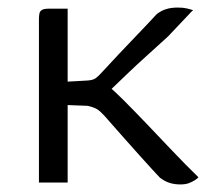

<svg xmlns="http://www.w3.org/2000/svg" viewBox="-20 -483 563 508"><path d="M457 5Q442 5 429 1Q416 -3 403 -13Q397 -19 382.5 -35Q368 -51 349.5 -71.5Q331 -92 312 -113.5Q293 -135 278 -152Q263 -169 256 -177Q245 -189 237 -194Q229 -199 212 -203L159 -205V0H83V-432Q83 -442 84.5 -448Q86 -454 91.5 -457Q97 -460 109 -460Q122 -460 134.5 -460Q147 -460 159 -460Q159 -446 159 -419.5Q159 -393 159 -363.5Q159 -334 159 -307.5Q159 -281 159 -267L212 -270Q226 -271 233 -276Q240 -281 249 -291Q271 -315 295.5 -341Q320 -367 346 -394Q372 -421 395 -446Q407 -455 420 -459Q433 -463 450 -463Q464 -463 473 -461Q482 -459 491 -456Q489 -455 477.5 -442.5Q466 -430 451 -414.5Q436 -399 425 -387Q399 -363 370 -337Q341 -311 314.5 -285.5Q288 -260 265 -238L268 -254Q282 -243 307.5 -217.5Q333 -192 366 -157.5Q399 -123 435 -85Q471 -47 505 -14Q503 -11 496 -6.5Q489 -2 480 1.5Q471 5 457 5Z"/></svg>

Font: Genos
Style: Regular
Weight: 400
Designer: Robert E. Leuschke
Foundry: Robert E. Leuschke
Version: Version 1.010